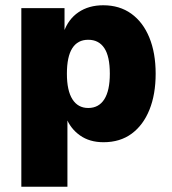

<svg xmlns="http://www.w3.org/2000/svg" viewBox="-20 -529 653 729"><path d="M61 180V-498H225V-407H222Q239 -456 278 -482.5Q317 -509 372 -509Q434 -509 478.5 -477Q523 -445 547 -386.5Q571 -328 571 -249Q571 -171 547.5 -112.5Q524 -54 480 -21.5Q436 11 373 11Q320 11 283.5 -15Q247 -41 231 -83H236V180ZM315 -119Q355 -119 376 -152Q397 -185 397 -249Q397 -315 376 -346.5Q355 -378 315 -378Q275 -378 254.5 -346Q234 -314 234 -249Q234 -185 255 -152Q276 -119 315 -119Z"/></svg>

Font: Nunito Sans 10pt SemiCondensed Black
Style: Regular
Weight: 900
Width: 4
Designer: Vernon Adams
Foundry: Vernon Adams
Version: Version 3.101;gftools[0.9.27]